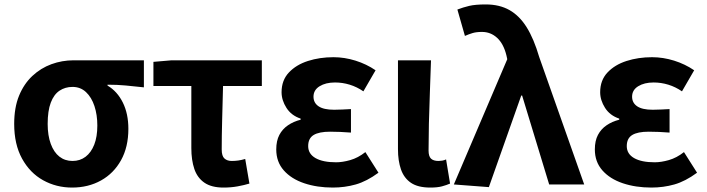

<svg xmlns="http://www.w3.org/2000/svg" viewBox="-20 -832 3187 866"><path d="M305 14Q234 14 174.5 -19Q115 -52 79.5 -116.5Q44 -181 44 -273Q44 -347 66 -400.5Q88 -454 126 -489.5Q164 -525 212 -542.5Q260 -560 312 -560H629V-438Q583 -443 546 -446.5Q509 -450 465 -450V-446Q509 -420 534 -369.5Q559 -319 559 -251Q559 -169 526 -109.5Q493 -50 435.5 -18Q378 14 305 14ZM307 -106Q341 -106 366 -125Q391 -144 405 -179.5Q419 -215 419 -266Q419 -314 406 -353.5Q393 -393 368 -416.5Q343 -440 307 -440Q274 -440 248.5 -423Q223 -406 209 -369Q195 -332 195 -273Q195 -221 209 -183Q223 -145 248 -125.5Q273 -106 307 -106Z M988 14Q934 14 902 -8Q870 -30 856.5 -70Q843 -110 843 -164V-444H672V-553L754 -560H1161V-444H986Q984 -366 982 -291.5Q980 -217 980 -158Q980 -128 992.5 -117Q1005 -106 1025 -106Q1040 -106 1054.5 -108Q1069 -110 1086 -115L1105 -4Q1082 3 1052 8.5Q1022 14 988 14Z M1481 14Q1410 14 1352 -5.5Q1294 -25 1260 -63.5Q1226 -102 1226 -158Q1226 -197 1240 -223.5Q1254 -250 1279 -267Q1304 -284 1336 -292V-297Q1294 -311 1272 -345.5Q1250 -380 1250 -416Q1250 -470 1283 -505Q1316 -540 1369 -557Q1422 -574 1484 -574Q1534 -574 1583.5 -558.5Q1633 -543 1674 -515L1619 -420Q1590 -440 1557.5 -450Q1525 -460 1491 -460Q1449 -460 1421.5 -443Q1394 -426 1394 -396Q1394 -368 1417 -352.5Q1440 -337 1487 -337Q1504 -337 1524 -338Q1544 -339 1563 -340V-234Q1538 -236 1514.5 -237Q1491 -238 1469 -238Q1419 -238 1394.5 -223Q1370 -208 1370 -173Q1370 -138 1403 -119Q1436 -100 1496 -100Q1525 -100 1560 -110Q1595 -120 1628 -146L1687 -53Q1634 -14 1584.5 0Q1535 14 1481 14Z M1921 14Q1865 14 1833.5 -7.5Q1802 -29 1788.5 -68Q1775 -107 1775 -159V-560H1924Q1922 -492 1919 -417.5Q1916 -343 1914.5 -274Q1913 -205 1913 -153Q1913 -127 1924 -116.5Q1935 -106 1958 -106Q1965 -106 1974.5 -107.5Q1984 -109 1992 -113L2010 -4Q1994 3 1973.5 8.5Q1953 14 1921 14Z M2185 12 2027 0 2268 -565 2264 -583Q2251 -635 2222 -661.5Q2193 -688 2154 -688Q2129 -688 2112 -683Q2095 -678 2077 -670L2043 -789Q2069 -799 2096.5 -805.5Q2124 -812 2171 -812Q2233 -812 2278 -786.5Q2323 -761 2355.5 -709Q2388 -657 2412 -575L2615 0H2457L2335 -401H2331Z M2918 14Q2847 14 2789 -5.5Q2731 -25 2697 -63.5Q2663 -102 2663 -158Q2663 -197 2677 -223.5Q2691 -250 2716 -267Q2741 -284 2773 -292V-297Q2731 -311 2709 -345.5Q2687 -380 2687 -416Q2687 -470 2720 -505Q2753 -540 2806 -557Q2859 -574 2921 -574Q2971 -574 3020.5 -558.5Q3070 -543 3111 -515L3056 -420Q3027 -440 2994.5 -450Q2962 -460 2928 -460Q2886 -460 2858.5 -443Q2831 -426 2831 -396Q2831 -368 2854 -352.5Q2877 -337 2924 -337Q2941 -337 2961 -338Q2981 -339 3000 -340V-234Q2975 -236 2951.5 -237Q2928 -238 2906 -238Q2856 -238 2831.5 -223Q2807 -208 2807 -173Q2807 -138 2840 -119Q2873 -100 2933 -100Q2962 -100 2997 -110Q3032 -120 3065 -146L3124 -53Q3071 -14 3021.5 0Q2972 14 2918 14Z"/></svg>

Font: Noto Sans KR
Style: Bold
Weight: 700
Designer: Ryoko NISHIZUKA  (kana, bopomofo & ideographs); Paul D. Hunt (Latin, Greek & Cyrillic); Sandoll Communications , Soo-you
Foundry: Adobe
Version: Version 2.004-H2;hotconv 1.0.118;makeotfexe 2.5.65603